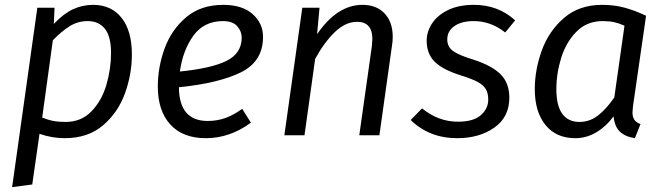

<svg xmlns="http://www.w3.org/2000/svg" viewBox="-20 -558 2741 792"><path d="M134 -526H205L202 -459Q241 -501 280.5 -519.5Q320 -538 364 -538Q439 -538 481.5 -484.5Q524 -431 524 -333Q524 -252 495.5 -173Q467 -94 405 -41Q343 12 247 12Q194 12 143 -6L113 203L30 214ZM438 -339Q438 -408 412.5 -439.5Q387 -471 342 -471Q301 -471 267.5 -450Q234 -429 198 -392L154 -73Q179 -63 200.5 -59Q222 -55 251 -55Q315 -55 357.5 -99Q400 -143 419 -208.5Q438 -274 438 -339Z M718 -198Q719 -59 837 -59Q875 -59 909 -71Q943 -83 979 -109L1015 -52Q928 12 829 12Q734 12 682.5 -44.5Q631 -101 631 -201Q631 -281 659 -358Q687 -435 747.5 -486.5Q808 -538 901 -538Q979 -538 1022 -500Q1065 -462 1065 -406Q1065 -305 974.5 -260Q884 -215 718 -198ZM977 -403Q977 -429 958.5 -450Q940 -471 900 -471Q821 -471 777.5 -410.5Q734 -350 722 -263Q852 -276 914.5 -307Q977 -338 977 -403Z M1600 -406Q1600 -388 1597 -370L1545 0H1462L1514 -368Q1516 -390 1516 -397Q1516 -468 1453 -468Q1405 -468 1361 -425.5Q1317 -383 1280 -315L1236 0H1153L1227 -526H1298L1288 -417Q1371 -538 1475 -538Q1533 -538 1566.5 -502.5Q1600 -467 1600 -406Z M2105 -474 2064 -424Q2005 -471 1934 -471Q1884 -471 1854.5 -450.5Q1825 -430 1825 -395Q1825 -365 1849 -347.5Q1873 -330 1933 -312Q2010 -287 2045.5 -251Q2081 -215 2081 -155Q2081 -75 2019 -31.5Q1957 12 1866 12Q1751 12 1674 -63L1721 -111Q1788 -56 1869 -56Q1933 -56 1963.5 -83Q1994 -110 1994 -147Q1994 -174 1983.5 -191Q1973 -208 1949.5 -220.5Q1926 -233 1881 -247Q1805 -271 1772.5 -304Q1740 -337 1740 -390Q1740 -427 1762 -461Q1784 -495 1828 -516.5Q1872 -538 1935 -538Q2035 -538 2105 -474Z M2645 -493 2591 -119Q2589 -99 2589 -94Q2589 -76 2596.5 -64.5Q2604 -53 2622 -46L2599 12Q2559 6 2537 -15Q2515 -36 2511 -78Q2480 -36 2439.5 -12Q2399 12 2353 12Q2274 12 2230 -42.5Q2186 -97 2186 -190Q2186 -270 2215 -350Q2244 -430 2306.5 -484Q2369 -538 2464 -538Q2513 -538 2556 -526.5Q2599 -515 2645 -493ZM2275 -190Q2275 -122 2299.5 -88.5Q2324 -55 2370 -55Q2412 -55 2446 -81Q2480 -107 2514 -156L2556 -452Q2534 -462 2513.5 -466.5Q2493 -471 2466 -471Q2401 -471 2358 -427.5Q2315 -384 2295 -319.5Q2275 -255 2275 -190Z"/></svg>

Font: Fira Sans Book
Style: Italic
Weight: 350
Italic angle: -8°
Designer: bBox Type GmbH & Carrois Corporate GbR & Edenspiekermann AG
Foundry: bBox Type GmbH & Carrois Corporate GbR & Edenspiekermann AG
Version: Version 4.301